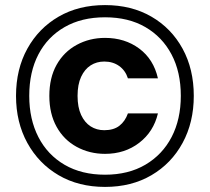

<svg xmlns="http://www.w3.org/2000/svg" viewBox="-20 -729 826 755"><path d="M393 6Q289 6 210.5 -40Q132 -86 87.5 -167Q43 -248 43 -352Q43 -457 87.5 -537.5Q132 -618 210.5 -663.5Q289 -709 393 -709Q497 -709 575.5 -663.5Q654 -618 698 -537.5Q742 -457 742 -352Q742 -248 698 -167Q654 -86 575.5 -40Q497 6 393 6ZM393 -124Q332 -124 281.5 -151.5Q231 -179 202.5 -230.5Q174 -282 174 -352Q174 -423 202.5 -474Q231 -525 281.5 -552.5Q332 -580 393 -580Q471 -580 527.5 -538Q584 -496 601 -421H483Q473 -452 448.5 -469.5Q424 -487 390 -487Q360 -487 336.5 -472Q313 -457 299 -427Q285 -397 285 -352Q285 -307 299 -277Q313 -247 336.5 -232Q360 -217 390 -217Q427 -217 449.5 -234.5Q472 -252 483 -283H601Q584 -211 527.5 -167.5Q471 -124 393 -124ZM393 -42Q485 -42 552 -81.5Q619 -121 655 -190.5Q691 -260 691 -352Q691 -446 654.5 -515Q618 -584 551.5 -622.5Q485 -661 393 -661Q301 -661 234 -622.5Q167 -584 131 -515Q95 -446 95 -352Q95 -260 131 -190Q167 -120 234 -81Q301 -42 393 -42Z"/></svg>

Font: DM Sans 9pt 36pt
Style: Bold
Weight: 700
Version: Version 4.004;gftools[0.9.30]